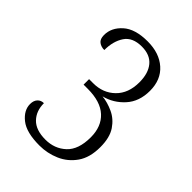

<svg xmlns="http://www.w3.org/2000/svg" viewBox="-213 -826 938 938"><g transform="rotate(45 256.5 -357.0)"><path d="M232 10Q141 10 98.5 -24Q56 -58 56 -101Q56 -125 68.5 -138.5Q81 -152 101 -152Q101 -98 133.5 -64.5Q166 -31 232 -31Q295 -31 338 -71Q381 -111 381 -196Q381 -270 336 -311.5Q291 -353 203 -353H174V-391H202Q270 -391 314.5 -434.5Q359 -478 359 -554Q359 -616 330 -651Q301 -686 244 -686Q180 -686 153 -645.5Q126 -605 126 -544Q104 -544 88.5 -555.5Q73 -567 73 -595Q73 -646 116.5 -685Q160 -724 246 -724Q327 -724 376 -680.5Q425 -637 425 -561Q425 -487 382.5 -440Q340 -393 280 -378Q318 -374 357 -356Q396 -338 422 -299.5Q448 -261 448 -195Q448 -123 416.5 -78Q385 -33 335.5 -11.5Q286 10 232 10Z"/></g></svg>

Font: Noto Serif Armenian SemiCondensed Light
Style: Regular
Weight: 300
Width: 4
Designer: Monotype Design Team
Foundry: Monotype Imaging Inc.
Version: Version 2.008; ttfautohint (v1.8.4.7-5d5b)